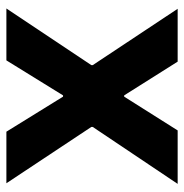

<svg xmlns="http://www.w3.org/2000/svg" viewBox="-8 -557 565 589"><g transform="rotate(-90 274.5 -262.5)"><path d="M276.4 -164.1H272.5L168.9 0H4.9L179.7 -260.7V-264.6L6.8 -525.4H165L272.5 -351.6H276.4L383.8 -525.4H543L369.1 -264.6V-260.7L542 0H379.9Z"/></g></svg>

Font: Reddit Sans Vanilla ExtraBold
Style: Regular
Weight: 800
Designer: Stephen Hutchings
Foundry: Reddit
Version: Version 1.013